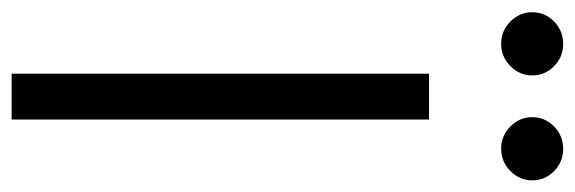

<svg xmlns="http://www.w3.org/2000/svg" viewBox="-356 -624 965 322"><g transform="rotate(90 126.0 -462.5)"><path d="M88 0V-700H165V0ZM37.9 -821Q16 -821 0.5 -836.5Q-15 -852 -15 -873Q-15 -894.5 0.6 -909.7Q16.2 -925 38.1 -925Q60 -925 75.5 -909.7Q91 -894.5 91 -873Q91 -852 75.4 -836.5Q59.8 -821 37.9 -821ZM213.9 -821Q192 -821 176.5 -836.5Q161 -852 161 -873Q161 -894.5 176.6 -909.7Q192.2 -925 214.1 -925Q236 -925 251.5 -909.7Q267 -894.5 267 -873Q267 -852 251.4 -836.5Q235.8 -821 213.9 -821Z"/></g></svg>

Font: Red Hat Text VF
Style: Regular
Weight: 300
Designer: Pentagram, MCKL
Foundry: Pentagram, MCKL
Version: Version 1.023